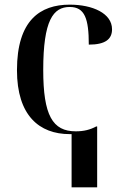

<svg xmlns="http://www.w3.org/2000/svg" viewBox="-20 -567 542 826"><path d="M288 239H398V-23H394C368 -9 341 -2 306 -2C206 -2 166 -71 166 -266C166 -480 209 -537 280 -537C345 -537 362 -486 362 -375C434 -375 462 -399 462 -441C462 -510 378 -547 280 -547C153 -547 53 -480 53 -265C53 -70 149 10 280 10H288Z"/></svg>

Font: Noto Serif Display Medium
Style: Regular
Weight: 500
Designer: Monotype Design Team
Foundry: Monotype Imaging Inc.
Version: Version 2.009